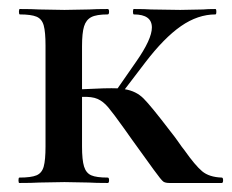

<svg xmlns="http://www.w3.org/2000/svg" viewBox="-20 -406 515 426"><path d="M472 0H356Q347 0 342.5 -3Q338 -6 321 -29.5Q304 -53 273 -96L256 -120Q231 -155 220 -168Q209 -181 196.5 -186.5Q184 -192 162 -191V-81Q162 -51 166.5 -36.5Q171 -22 182.5 -17Q194 -12 219 -12Q222 -12 222 -6Q222 0 219 0Q192 0 177 -1L123 -2L67 -1Q51 0 23 0Q21 0 21 -6Q21 -12 23 -12Q49 -12 61 -17Q73 -22 77 -36.5Q81 -51 81 -81V-305Q81 -335 77 -349.5Q73 -364 61 -369Q49 -374 24 -374Q22 -374 22 -380Q22 -386 24 -386Q51 -386 67 -385L123 -384L178 -385Q193 -386 219 -386Q222 -386 222 -380Q222 -374 219 -374Q194 -374 182.5 -368Q171 -362 166.5 -347.5Q162 -333 162 -303V-208Q218 -211 241 -210L282 -269Q317 -319 317 -345Q317 -374 277 -374Q275 -374 275 -380Q275 -386 277 -386Q302 -386 315 -385L380 -384L431 -385Q440 -386 458 -386Q460 -386 460 -380Q460 -374 458 -374Q419 -374 381.5 -348Q344 -322 302 -267L257 -208Q282 -204 298.5 -187.5Q315 -171 357 -116Q369 -101 376.5 -90Q384 -79 389 -73Q413 -39 428.5 -26Q444 -13 472 -12Q475 -12 475 -6Q475 0 472 0Z"/></svg>

Font: Cormorant Garamond SemiBold
Style: Regular
Weight: 600
Designer: Christian Thalmann (Catharsis Fonts)
Version: Version 3.000